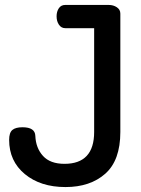

<svg xmlns="http://www.w3.org/2000/svg" viewBox="-20 -751 570 777"><path d="M17 -185Q17 -214 30 -225Q43 -236 71 -236Q122 -236 123 -201Q125 -152 154 -120Q183 -88 241 -88Q361 -88 361 -217V-637H244Q228 -637 218.5 -651Q209 -665 209 -685Q209 -704 218 -717.5Q227 -731 244 -731H420Q439 -731 453 -721.5Q467 -712 467 -696V-217Q467 -102 406 -48Q345 6 245 6Q144 6 80.5 -46.5Q17 -99 17 -185Z"/></svg>

Font: TerminalDosisSemiBold
Style: Bold
Weight: 600
Designer: EdgarTolentino, PabloImpallari, IginoMarini
Foundry: EdgarTolentino, PabloImpallari, IginoMarini
Version: Version 1.006